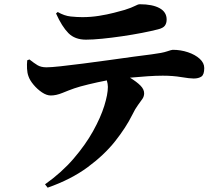

<svg xmlns="http://www.w3.org/2000/svg" viewBox="-20 -804 1040 895"><path d="M241.2 -741.2 249 -748Q280.3 -730 309.8 -727.1Q339.4 -724.1 363.8 -724.1Q403.3 -724.1 441.7 -730.2Q480 -736.3 511.2 -744.4Q542.5 -752.4 561 -757.8Q594.7 -768.6 609.1 -776.4Q623.5 -784.2 631.8 -784.2Q690.4 -784.2 723.6 -766.1Q756.8 -748 756.8 -712.9Q756.8 -695.8 748.5 -684.3Q740.2 -672.9 715.8 -667Q685.5 -659.2 641.4 -650.6Q597.2 -642.1 548.8 -635Q500.5 -627.9 456.1 -623.5Q411.6 -619.1 380.9 -619.1Q329.1 -619.1 298.8 -649.7Q268.6 -680.2 241.2 -741.2ZM106.9 -522.9 117.2 -526.9Q138.7 -509.8 155 -500Q171.4 -490.2 196.8 -490.2Q217.3 -490.2 262.7 -495.1Q308.1 -500 366.9 -507.6Q425.8 -515.1 487.3 -523.7Q548.8 -532.2 601.8 -539.6Q654.8 -546.9 688 -550.8Q737.3 -557.1 758.5 -564.5Q779.8 -571.8 785.2 -571.8Q822.3 -571.8 856 -560.5Q889.6 -549.3 910.9 -530Q932.1 -510.7 932.1 -486.8Q932.1 -456.1 918.7 -447Q905.3 -438 882.8 -438Q864.3 -438 825 -444.6Q785.6 -451.2 738.8 -451.2Q706.5 -451.2 667.2 -448.5Q627.9 -445.8 585.9 -441.9Q617.7 -422.4 634.8 -405Q651.9 -387.7 651.9 -369.1Q651.9 -355 644 -343.3Q636.2 -331.5 623.3 -314.5Q610.4 -297.4 596.2 -268.1Q566.9 -209 516.4 -145.3Q465.8 -81.5 388.4 -24.4Q311 32.7 202.1 70.8L189.9 55.2Q267.1 0.5 322.8 -64.2Q378.4 -128.9 413.8 -192.6Q449.2 -256.3 466.1 -310.5Q482.9 -364.7 482.9 -398.9Q482.9 -412.1 478 -429.2Q434.6 -420.9 392.3 -410.6Q350.1 -400.4 326.2 -392.1Q299.8 -382.8 270.8 -370.8Q241.7 -358.9 216.8 -358.9Q197.3 -358.9 175.5 -373.5Q153.8 -388.2 136.5 -408.9Q119.1 -429.7 112.8 -448.2Q106.9 -463.9 106 -484.1Q105 -504.4 106.9 -522.9Z"/></svg>

Font: Source Han Serif JP Heavy
Style: Regular
Weight: 900
Designer: Ryoko NISHIZUKA  (kana & ideographs); Frank Grießhammer (Latin, Greek & Cyrillic); Wenlong ZHANG  (bopomofo); Sandoll Co
Foundry: Adobe Systems Incorporated
Version: Version 1.001;PS 1.001;hotconv 16.6.54;makeotf.lib2.5.65590